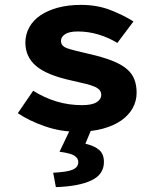

<svg xmlns="http://www.w3.org/2000/svg" viewBox="-20 -528 640 787"><path d="M296 12Q229 12 165 -10Q101 -32 53 -64L116 -156Q162 -127 212 -112Q262 -97 316 -97Q357 -97 376 -109Q395 -121 395 -139Q395 -149 389.5 -157Q384 -165 370.5 -171.5Q357 -178 333 -184Q309 -190 273 -198Q172 -220 128 -257.5Q84 -295 84 -353Q84 -387 100 -416Q116 -445 145.5 -465Q175 -485 217 -496.5Q259 -508 312 -508Q379 -508 433.5 -486.5Q488 -465 527 -440L461 -352Q423 -375 382 -387Q341 -399 299 -399Q264 -399 247 -388Q230 -377 230 -360Q230 -339 256 -330Q282 -321 345 -307Q402 -294 440 -279Q478 -264 500 -245Q522 -226 531 -202Q540 -178 540 -148Q540 -114 524 -85Q508 -56 477.5 -34.5Q447 -13 401.5 -0.5Q356 12 296 12ZM209 239 198 180Q257 177 279 167Q301 157 301 136Q301 121 285.5 110.5Q270 100 224 94L274 -11H360L330 61Q368 70 387 87Q406 104 406 136Q406 187 354.5 211.5Q303 236 209 239Z"/></svg>

Font: Source Code Pro
Style: Bold
Weight: 700
Monospace: yes
Designer: Paul D. Hunt, Teo Tuominen
Foundry: Adobe Systems Incorporated
Version: Version 2.030;PS 1.000;hotconv 16.6.51;makeotf.lib2.5.65220